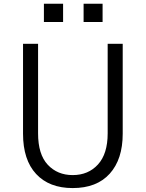

<svg xmlns="http://www.w3.org/2000/svg" viewBox="-20 -959 756 997"><path d="M99.6 -264.6V-731.4H177.7V-266.6Q177.7 -157.2 228 -103.5Q278.3 -49.8 357.4 -49.8Q438.5 -49.8 488.8 -105Q539.1 -160.2 539.1 -266.6V-731.4H617.2V-264.6Q617.2 -131.8 549.8 -57.1Q482.4 17.6 357.4 17.6Q235.4 17.6 167.5 -55.7Q99.6 -128.9 99.6 -264.6ZM208 -844.7V-939.5H307.6V-844.7ZM414.1 -844.7V-939.5H512.7V-844.7Z"/></svg>

Font: Gothic A1
Style: Regular
Weight: 400
Designer: HanYang I&C Co.,Ltd.
Foundry: HanYang I&C Co.,Ltd.
Version: Version 2.50